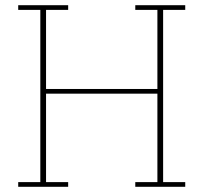

<svg xmlns="http://www.w3.org/2000/svg" viewBox="-20 -718 782 738"><path d="M50 -18H135V-680H50V-698H242V-680H157V-376H585V-680H500V-698H692V-680H607V-18H692V0H500V-18H585V-358H157V-18H242V0H50Z"/></svg>

Font: IBM Plex Serif Thin
Style: Regular
Weight: 100
Designer: Mike Abbink, Paul van der Laan, Pieter van Rosmalen
Foundry: Bold Monday
Version: Version 3.001